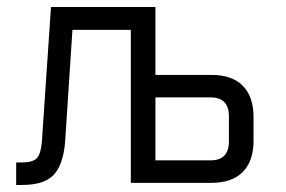

<svg xmlns="http://www.w3.org/2000/svg" viewBox="-20 -520 813 546"><path d="M579 -243H422V-64H579Q631 -64 631 -118V-189Q631 -243 579 -243ZM352 -435H186L165 -114Q159 -50 132 -22Q105 6 42 6H26V-58H42Q73 -58 84.5 -70Q96 -82 99 -116L125 -500H422V-307H581Q640 -307 670.5 -276Q701 -245 701 -187V-120Q701 -62 670.5 -31Q640 0 581 0H352Z"/></svg>

Font: Strong
Style: Regular
Weight: 400
Designer: Roman Shchyukin (Gaslight Type Foundry)
Foundry: Cyreal (www.cyreal.org)
Version: Version 1.001